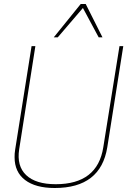

<svg xmlns="http://www.w3.org/2000/svg" viewBox="-20 -931 640 961"><path d="M254 10Q158 10 105.5 -30Q53 -70 53 -144Q53 -155 53.5 -162.5Q54 -170 56 -183L138 -700H157L76 -184Q63 -100 111 -54.5Q159 -9 259 -9Q468 -9 497 -194L578 -700H597L517 -194Q484 10 254 10ZM249 -744 384 -911H409L493 -744H474L395 -891L269 -744Z"/></svg>

Font: Georama Thin
Style: Italic
Weight: 100
Italic angle: -9°
Designer: Jean-Baptiste Levee
Foundry: Production Type
Version: Version 1.000